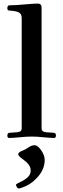

<svg xmlns="http://www.w3.org/2000/svg" viewBox="-20 -773 356 1084"><path d="M70.3 270.5Q70.3 265.6 91.8 255.9Q122.1 242.2 137.7 226.6Q153.3 210.9 153.3 189.5Q153.3 158.2 115.2 130.9Q96.7 117.2 89.8 110.4Q83 103.5 83 97.7Q83 85.9 108.4 77.1Q122.1 72.3 143.6 57.6Q159.2 46.9 175.8 46.9Q192.4 46.9 212.4 75.2Q232.4 103.5 232.4 130.9Q232.4 195.3 169.9 249Q151.4 265.6 124 278.3Q96.7 291 85 291Q80.1 291 75.2 283.2Q70.3 275.4 70.3 270.5ZM21.5 -7.8Q21.5 -23.4 35.2 -23.4L77.1 -26.4Q88.9 -27.3 95.7 -32.2Q102.5 -37.1 102.5 -49.8V-668Q102.5 -683.6 98.6 -690.9Q94.7 -698.2 85.9 -703.1Q70.3 -710.9 38.1 -712.9Q31.2 -712.9 28.3 -713.9Q25.4 -714.8 23.4 -717.8Q21.5 -720.7 21.5 -726.6Q21.5 -736.3 24.9 -739.7Q28.3 -743.2 37.1 -743.2Q72.3 -743.2 117.2 -748Q175.8 -752.9 193.4 -752.9Q203.1 -752.9 208 -748.5Q212.9 -744.1 213.9 -739.3Q214.8 -734.4 214.8 -724.6V-49.8Q214.8 -37.1 221.7 -32.2Q228.5 -27.3 240.2 -26.4L282.2 -23.4Q295.9 -23.4 295.9 -7.8Q295.9 5.9 285.2 5.9Q265.6 5.9 225.6 2Q189.5 -2 159.2 -2Q128.9 -2 91.8 2Q51.8 5.9 31.2 5.9Q21.5 5.9 21.5 -7.8Z"/></svg>

Font: Monomakh Unicode TT
Style: Medium
Weight: 500
Designer: Alexey Kryukov, Aleksandr Andreev
Version: Version 1.1